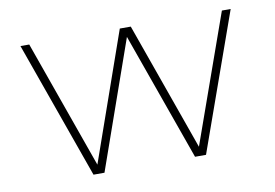

<svg xmlns="http://www.w3.org/2000/svg" viewBox="-60 -595 988 689"><g transform="rotate(-10 434.0 -250.0)"><path d="M229 0 51 -500H83L249 -33L413 -500H453L619 -33L785 -500H817L639 0H599L433 -466L269 0Z"/></g></svg>

Font: Metropolitano Thin
Style: Regular
Weight: 250
Designer: Fonts by Alex Slobzheninov & Chris M. Simpson / Changes by Cristiano Sobral
Foundry: Fonts by Alex Slobzheninov & Chris M. Simpson / Changes by Cristiano Sobral
Version: Version 1.00;August 30, 2020;FontCreator 13.0.0.2681 64-bit